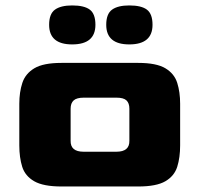

<svg xmlns="http://www.w3.org/2000/svg" viewBox="-20 -676 723 696"><path d="M203 0Q137 0 104 -19Q71 -38 60.5 -71.5Q50 -105 50 -149V-300Q50 -342 61 -375.5Q72 -409 104.5 -428.5Q137 -448 203 -448H481Q547 -448 579.5 -428.5Q612 -409 622.5 -375.5Q633 -342 633 -300V-149Q633 -105 622.5 -71.5Q612 -38 579.5 -19Q547 0 481 0ZM283 -126H402Q450 -126 449 -166V-282Q449 -302 438.5 -312Q428 -322 402 -322H284Q258 -322 247 -312Q236 -302 236 -282V-166Q235 -126 283 -126ZM448.6 -515Q365.1 -515 365.1 -586.1Q365.1 -625.7 386.2 -641Q407.3 -656.3 448.6 -656.3Q492.4 -656.3 512.6 -641Q532.9 -625.7 532.9 -586.1Q532.9 -515 448.6 -515ZM241.6 -515Q158.1 -515 158.1 -586.1Q158.1 -625.7 179.2 -641Q200.3 -656.3 241.6 -656.3Q285.4 -656.3 305.6 -641Q325.9 -625.7 325.9 -586.1Q325.9 -515 241.6 -515Z"/></svg>

Font: Goldman
Style: Bold
Weight: 700
Designer: Jaikishan Patel
Version: Version 1.000; ttfautohint (v1.8.3)